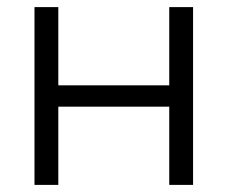

<svg xmlns="http://www.w3.org/2000/svg" viewBox="-20 -520 640 540"><path d="M77 0H144V-220H456V0H523V-500H456V-280H144V-500H77Z"/></svg>

Font: LT Wave Mono Light
Style: Regular
Weight: 300
Designer: Daniel Lyons
Version: Version 2.5 (Glyphs App)